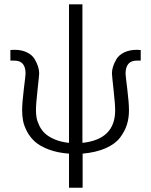

<svg xmlns="http://www.w3.org/2000/svg" viewBox="-20 -715 711 902"><path d="M28.8 -430.2V-480Q31.7 -480 38.3 -480.5Q44.9 -481 47.9 -481Q82 -481 106.4 -469Q130.9 -457 142.3 -438Q153.8 -418.9 158.9 -401.9Q164.1 -384.8 164.1 -370.1Q164.1 -362.3 156.5 -294.2Q148.9 -226.1 148.9 -196.8Q148.9 -178.7 151.9 -161.9Q154.8 -145 164.8 -124.5Q174.8 -104 190.9 -88.6Q207 -73.2 236.1 -60.5Q265.1 -47.9 304.2 -43.9V-694.8H367.2V-43.9Q521 -60.1 521 -196.8Q521 -225.6 513.4 -293.7Q505.9 -361.8 505.9 -370.1Q505.9 -385.3 511 -402.1Q516.1 -418.9 527.6 -438Q539.1 -457 564 -469Q588.9 -481 623 -481Q626 -481 632.1 -480.5Q638.2 -480 641.1 -480V-430.2H622.1Q570.3 -430.2 569.8 -369.1Q569.8 -362.3 577.9 -297.1Q585.9 -231.9 585.9 -196.8Q585.9 -160.6 576.4 -129.9Q566.9 -99.1 544.4 -69.1Q522 -39.1 477.1 -19Q432.1 1 368.2 6.8V167H304.2V6.8Q250 2.9 209.5 -12.5Q168.9 -27.8 145.5 -48.3Q122.1 -68.8 107.4 -96.4Q92.8 -124 88.4 -147.5Q84 -170.9 84 -196.8Q84 -231.9 92 -296.9Q100.1 -361.8 100.1 -369.1Q100.1 -430.2 47.9 -430.2Z"/></svg>

Font: CMU Bright
Style: Roman
Weight: 500
Version: Version 0.7.0